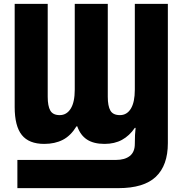

<svg xmlns="http://www.w3.org/2000/svg" viewBox="-20 -734 948 994"><path d="M70 94H580Q626 94 652 73.5Q678 53 678 11Q678 -40 682 -72H678Q650 -31 611.5 -10Q573 11 521 11Q465 11 430.5 -11.5Q396 -34 380 -80H376Q346 -31 305 -10Q264 11 209 11Q130 11 93 -35Q56 -81 56 -180V-714H227V-233Q227 -185 240.5 -161.5Q254 -138 289 -138Q325 -138 346 -171.5Q367 -205 367 -270V-714H538V-233Q538 -185 551.5 -161.5Q565 -138 601 -138Q637 -138 657.5 -171.5Q678 -205 678 -270V-714H849V7Q849 122 787 181Q725 240 593 240H70Z"/></svg>

Font: Noto Sans UI CondBlack
Style: Regular
Weight: 900
Width: 3
Designer: Monotype Design Team
Foundry: Monotype Imaging Inc.
Version: Version 1.001